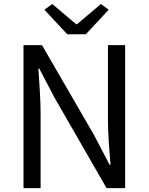

<svg xmlns="http://www.w3.org/2000/svg" viewBox="-20 -965 763 985"><path d="M100.6 0H188.3V-384.9C188.3 -462 181.2 -539.6 176.9 -613.5H181.3L260.4 -462.7L526.7 0H622.1V-733.4H533.8V-352.2C533.8 -276 540.9 -193.4 546.9 -119.9H541.9L462.8 -271.5L195.4 -733.4H100.6ZM325.2 -789.2H420.6L537.4 -915L498 -944.5L374.8 -840.7H370.8L248.1 -944.5L207.7 -915Z"/></svg>

Font: Source Han Sans JP VF
Style: Regular
Weight: 250
Designer: Ryoko NISHIZUKA 西塚涼子 (kana, bopomofo & ideographs); Paul D. Hunt (Latin, Greek & Cyrillic); Sandoll Communications 산돌커뮤니
Foundry: Adobe
Version: Version 2.004;hotconv 1.0.118;makeotfexe 2.5.65603